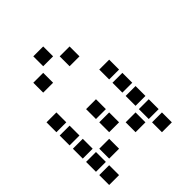

<svg xmlns="http://www.w3.org/2000/svg" viewBox="-214 -915 1029 1029"><g transform="rotate(-45 300.0 -400.5)"><path d="M214 -788Q213 -788 213 -788Q213 -788 213 -787V-714Q213 -713 213 -713Q213 -713 214 -713H287Q288 -713 288 -713Q288 -713 288 -714V-787Q288 -788 288 -788Q288 -788 287 -788ZM114 -688Q113 -688 113 -688Q113 -688 113 -687V-614Q113 -613 113 -613Q113 -613 114 -613H187Q188 -613 188 -613Q188 -613 188 -614V-687Q188 -688 188 -688Q188 -688 187 -688ZM314 -688Q313 -688 313 -688Q313 -688 313 -687V-614Q313 -613 313 -613Q313 -613 314 -613H387Q388 -613 388 -613Q388 -613 388 -614V-687Q388 -688 388 -688Q388 -688 387 -688ZM14 -488Q13 -488 13 -488Q13 -488 13 -487V-414Q13 -413 13 -413Q13 -413 14 -413H87Q88 -413 88 -413Q88 -413 88 -414V-487Q88 -488 88 -488Q88 -488 87 -488ZM414 -488Q413 -488 413 -488Q413 -488 413 -487V-414Q413 -413 413 -413Q413 -413 414 -413H487Q488 -413 488 -413Q488 -413 488 -414V-487Q488 -488 488 -488Q488 -488 487 -488ZM14 -388Q13 -388 13 -388Q13 -388 13 -387V-314Q13 -313 13 -313Q13 -313 14 -313H87Q88 -313 88 -313Q88 -313 88 -314V-387Q88 -388 88 -388Q88 -388 87 -388ZM214 -388Q213 -388 213 -388Q213 -388 213 -387V-314Q213 -313 213 -313Q213 -313 214 -313H287Q288 -313 288 -313Q288 -313 288 -314V-387Q288 -388 288 -388Q288 -388 287 -388ZM414 -388Q413 -388 413 -388Q413 -388 413 -387V-314Q413 -313 413 -313Q413 -313 414 -313H487Q488 -313 488 -313Q488 -313 488 -314V-387Q488 -388 488 -388Q488 -388 487 -388ZM14 -288Q13 -288 13 -288Q13 -288 13 -287V-214Q13 -213 13 -213Q13 -213 14 -213H87Q88 -213 88 -213Q88 -213 88 -214V-287Q88 -288 88 -288Q88 -288 87 -288ZM214 -288Q213 -288 213 -288Q213 -288 213 -287V-214Q213 -213 213 -213Q213 -213 214 -213H287Q288 -213 288 -213Q288 -213 288 -214V-287Q288 -288 288 -288Q288 -288 287 -288ZM414 -288Q413 -288 413 -288Q413 -288 413 -287V-214Q413 -213 413 -213Q413 -213 414 -213H487Q488 -213 488 -213Q488 -213 488 -214V-287Q488 -288 488 -288Q488 -288 487 -288ZM14 -188Q13 -188 13 -188Q13 -188 13 -187V-114Q13 -113 13 -113Q13 -113 14 -113H87Q88 -113 88 -113Q88 -113 88 -114V-187Q88 -188 88 -188Q88 -188 87 -188ZM114 -188Q113 -188 113 -188Q113 -188 113 -187V-114Q113 -113 113 -113Q113 -113 114 -113H187Q188 -113 188 -113Q188 -113 188 -114V-187Q188 -188 188 -188Q188 -188 187 -188ZM314 -188Q313 -188 313 -188Q313 -188 313 -187V-114Q313 -113 313 -113Q313 -113 314 -113H387Q388 -113 388 -113Q388 -113 388 -114V-187Q388 -188 388 -188Q388 -188 387 -188ZM414 -188Q413 -188 413 -188Q413 -188 413 -187V-114Q413 -113 413 -113Q413 -113 414 -113H487Q488 -113 488 -113Q488 -113 488 -114V-187Q488 -188 488 -188Q488 -188 487 -188ZM14 -88Q13 -88 13 -88Q13 -88 13 -87V-14Q13 -13 13 -13Q13 -13 14 -13H87Q88 -13 88 -13Q88 -13 88 -14V-87Q88 -88 88 -88Q88 -88 87 -88ZM414 -88Q413 -88 413 -88Q413 -88 413 -87V-14Q413 -13 413 -13Q413 -13 414 -13H487Q488 -13 488 -13Q488 -13 488 -14V-87Q488 -88 488 -88Q488 -88 487 -88Z"/></g></svg>

Font: Doto
Style: Bold
Weight: 700
Monospace: yes
Version: Version 1.000